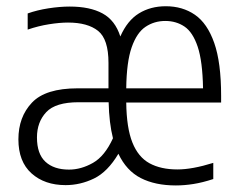

<svg xmlns="http://www.w3.org/2000/svg" viewBox="-20 -570 746 600"><path d="M185 8.5Q119.5 8.5 78.5 -28.2Q37.5 -65 37.5 -134.5Q37.5 -204.5 79.8 -249.2Q122 -294 223 -294H319V-373.5Q319 -447.5 286.5 -473.5Q254 -499.5 192.5 -499.5Q166.5 -499.5 133.2 -494.2Q100 -489 66.5 -477.5V-528Q96 -538.5 131.5 -544Q167 -549.5 198 -549.5Q261 -549.5 300.5 -528Q340 -506.5 356 -456Q378 -506 414.2 -528.2Q450.5 -550.5 498 -550.5Q550.5 -550.5 589.2 -523.8Q628 -497 649.5 -435.8Q671 -374.5 671 -270.5V-249.5H374.5Q375.5 -170 393.8 -124.5Q412 -79 447.2 -59.8Q482.5 -40.5 534.5 -40.5Q580.5 -40.5 646.5 -61V-10.5Q613 0.5 584.5 5Q556 9.5 529.5 9.5Q465 9.5 420 -13.5Q375 -36.5 350 -89.5Q316.5 -33 273.8 -12.2Q231 8.5 185 8.5ZM496.5 -504.5Q462 -504.5 434.8 -486.2Q407.5 -468 391.5 -422.2Q375.5 -376.5 374.5 -294H614.5Q613 -378.5 597.8 -424Q582.5 -469.5 556.5 -487Q530.5 -504.5 496.5 -504.5ZM195.5 -40Q233.5 -40 270.5 -61Q307.5 -82 333 -138Q321 -185.5 319.5 -250.5H225.5Q153.5 -250.5 124.5 -219.5Q95.5 -188.5 95.5 -140.5Q95.5 -89 122 -64.5Q148.5 -40 195.5 -40Z"/></svg>

Font: Encode Sans Condensed Condensed Light
Style: Regular
Weight: 300
Width: 3
Designer: Multiple Designers
Foundry: Impallari Type
Version: Version 3.000; ttfautohint (v1.8.3) -l 8 -r 50 -G 200 -x 14 